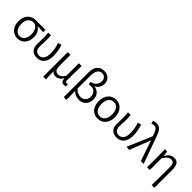

<svg xmlns="http://www.w3.org/2000/svg" viewBox="303 -2350 4090 4090"><g transform="rotate(45 2348.0 -305.0)"><path d="M293 13Q229 13 174 -19Q119 -51 86 -113Q53 -175 53 -264Q53 -359 87.5 -420Q122 -481 178 -510.5Q234 -540 297 -540H591V-470Q545 -474 504 -476Q463 -478 418 -478V-474Q469 -445 498 -389Q527 -333 527 -254Q527 -170 496 -110Q465 -50 412 -18.5Q359 13 293 13ZM293 -55Q361 -55 404.5 -110.5Q448 -166 448 -261Q448 -317 430 -365Q412 -413 378 -442.5Q344 -472 295 -472Q228 -472 182.5 -420.5Q137 -369 137 -264Q137 -200 157.5 -153Q178 -106 213 -80.5Q248 -55 293 -55Z M880 13Q787 13 733 -39Q679 -91 679 -198Q679 -248 681 -297Q683 -346 683 -395Q683 -427 681 -462.5Q679 -498 673 -540H753Q758 -512 759.5 -481Q761 -450 761 -415Q761 -384 759.5 -345Q758 -306 756 -266.5Q754 -227 754 -194Q754 -143 772 -112.5Q790 -82 819 -68.5Q848 -55 881 -55Q942 -55 983 -106Q1024 -157 1024 -266Q1024 -328 1014 -394Q1004 -460 977 -533L1057 -554Q1106 -413 1106 -268Q1106 -177 1077 -114Q1048 -51 997 -19Q946 13 880 13Z M1262 199V-540H1344V-207Q1344 -134 1368.5 -96Q1393 -58 1448 -58Q1473 -58 1497 -66Q1521 -74 1546 -97.5Q1571 -121 1597 -167V-540H1680Q1679 -428 1676.5 -314Q1674 -200 1674 -97Q1674 -75 1684.5 -65Q1695 -55 1712 -55Q1725 -55 1745 -62L1756 1Q1745 6 1730.5 9.5Q1716 13 1695 13Q1651 13 1630 -12.5Q1609 -38 1605 -94H1602Q1571 -40 1531.5 -14.5Q1492 11 1447 11Q1412 11 1384.5 0.5Q1357 -10 1337 -44Q1337 11 1337.5 49Q1338 87 1340 121.5Q1342 156 1345 199Z M1880 199V-551Q1880 -626 1903.5 -684Q1927 -742 1975.5 -775.5Q2024 -809 2098 -809Q2149 -809 2194.5 -788Q2240 -767 2268 -725Q2296 -683 2296 -618Q2296 -557 2267 -509.5Q2238 -462 2186 -430V-425Q2269 -414 2316 -357Q2363 -300 2363 -214Q2363 -143 2333 -92Q2303 -41 2255 -14Q2207 13 2152 13Q2100 13 2049 -5.5Q1998 -24 1956 -71Q1958 -1 1959.5 64.5Q1961 130 1962 199ZM2134 -56Q2175 -56 2208.5 -75.5Q2242 -95 2262 -131.5Q2282 -168 2282 -219Q2282 -287 2242 -332Q2202 -377 2122 -377Q2108 -377 2093.5 -375.5Q2079 -374 2065 -370L2052 -434Q2111 -446 2147 -474.5Q2183 -503 2199.5 -539.5Q2216 -576 2216 -612Q2216 -678 2181 -710.5Q2146 -743 2099 -743Q2035 -743 1997.5 -691Q1960 -639 1959 -539Q1958 -439 1957.5 -341Q1957 -243 1957 -142Q1998 -91 2044.5 -73.5Q2091 -56 2134 -56Z M2710 13Q2642 13 2586.5 -20Q2531 -53 2498.5 -116Q2466 -179 2466 -269Q2466 -360 2498.5 -423.5Q2531 -487 2586.5 -520.5Q2642 -554 2710 -554Q2778 -554 2833 -520.5Q2888 -487 2920.5 -423.5Q2953 -360 2953 -269Q2953 -179 2920.5 -116Q2888 -53 2833 -20Q2778 13 2710 13ZM2710 -55Q2785 -55 2827 -113.5Q2869 -172 2869 -269Q2869 -367 2827 -426Q2785 -485 2710 -485Q2634 -485 2592 -426Q2550 -367 2550 -269Q2550 -172 2592 -113.5Q2634 -55 2710 -55Z M3282 13Q3189 13 3135 -39Q3081 -91 3081 -198Q3081 -248 3083 -297Q3085 -346 3085 -395Q3085 -427 3083 -462.5Q3081 -498 3075 -540H3155Q3160 -512 3161.5 -481Q3163 -450 3163 -415Q3163 -384 3161.5 -345Q3160 -306 3158 -266.5Q3156 -227 3156 -194Q3156 -143 3174 -112.5Q3192 -82 3221 -68.5Q3250 -55 3283 -55Q3344 -55 3385 -106Q3426 -157 3426 -266Q3426 -328 3416 -394Q3406 -460 3379 -533L3459 -554Q3508 -413 3508 -268Q3508 -177 3479 -114Q3450 -51 3399 -19Q3348 13 3282 13Z M3659 9 3573 0 3809 -554 3801 -578Q3777 -657 3747 -698Q3717 -739 3668 -739Q3646 -739 3630.5 -734Q3615 -729 3601 -721L3579 -790Q3597 -798 3620 -803.5Q3643 -809 3677 -809Q3756 -809 3800.5 -749.5Q3845 -690 3882 -574L4089 0H4003L3847 -460H3842Z M4528 199Q4531 66 4532 -73Q4533 -212 4533 -333Q4533 -411 4512.5 -447Q4492 -483 4442 -483Q4395 -483 4357.5 -455.5Q4320 -428 4273 -355V0H4191V-395Q4191 -427 4190 -462.5Q4189 -498 4184 -540H4258L4266 -424H4269Q4311 -491 4357.5 -522.5Q4404 -554 4464 -554Q4541 -554 4575.5 -500.5Q4610 -447 4610 -343V199Z"/></g></svg>

Font: Source Han Sans SC Normal
Style: Regular
Weight: 350
Designer: Ryoko NISHIZUKA 西塚涼子 (kana, bopomofo & ideographs); Paul D. Hunt (Latin, Greek & Cyrillic); Sandoll Communications 산돌커뮤니
Foundry: Adobe
Version: Version 2.004;hotconv 1.0.118;makeotfexe 2.5.65603